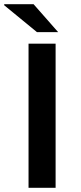

<svg xmlns="http://www.w3.org/2000/svg" viewBox="-33 -895 387 915"><path d="M103 0V-687H232V0ZM244 -742H143L-13 -870V-875H127Z"/></svg>

Font: Archivo Expanded Medium
Style: Regular
Weight: 500
Width: 7
Designer: Hector Gatti
Foundry: Omnibus-Type
Version: Version 2.001